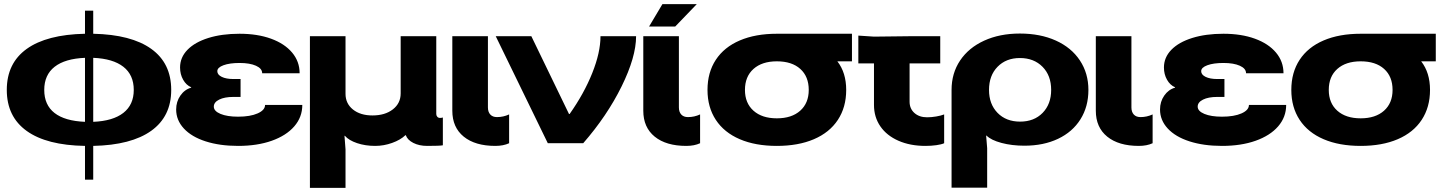

<svg xmlns="http://www.w3.org/2000/svg" viewBox="-20 -696 7010 933"><path d="M433 -644V-532Q618 -528 715 -458.5Q812 -389 812 -259Q812 -130 715 -60.5Q618 9 433 13V177H393V13Q207 10 110 -59.5Q13 -129 13 -259Q13 -389 110 -458.5Q207 -528 393 -532V-644ZM393 -104V-415Q296 -411 245.5 -371.5Q195 -332 195 -259Q195 -186 245 -147Q295 -108 393 -104ZM630 -259Q630 -332 579.5 -371.5Q529 -411 433 -415V-104Q529 -108 579.5 -147.5Q630 -187 630 -259Z M1137 -129Q1196 -129 1232 -145Q1268 -161 1268 -186H1449Q1449 -127 1410 -82Q1371 -37 1300.5 -12Q1230 13 1137 13Q1048 13 979.5 -9Q911 -31 873.5 -71.5Q836 -112 836 -164Q836 -202 856.5 -231.5Q877 -261 909 -270V-272Q885 -282 870 -308.5Q855 -335 855 -368Q855 -417 891 -454Q927 -491 992.5 -511.5Q1058 -532 1144 -532Q1231 -532 1297 -508Q1363 -484 1399.5 -440.5Q1436 -397 1436 -340H1254Q1254 -363 1224 -376.5Q1194 -390 1144 -390Q1096 -390 1066 -379Q1036 -368 1036 -350Q1036 -333 1057.5 -322.5Q1079 -312 1114 -312H1149V-225H1114Q1071 -225 1045 -212Q1019 -199 1019 -178Q1019 -156 1051.5 -142.5Q1084 -129 1137 -129Z M1486 -520H1659V-240Q1659 -193 1695 -164Q1731 -135 1790 -135Q1851 -135 1889 -164.5Q1927 -194 1927 -242V-520H2100V-142Q2100 -134 2105 -128.5Q2110 -123 2118 -123Q2126 -123 2132 -125V10Q2119 13 2056 13Q2017 13 1988.5 -1.5Q1960 -16 1952 -39H1950Q1926 -16 1885.5 -1.5Q1845 13 1803 13Q1755 13 1715 -0.5Q1675 -14 1656 -36H1654L1659 30V217H1486Z M2178 -520H2351V-174Q2351 -152 2362.5 -139.5Q2374 -127 2395 -127Q2426 -127 2454 -140V0Q2426 13 2387 13Q2289 13 2233.5 -32Q2178 -77 2178 -158Z M2745 -142H2748Q2818 -241 2858 -341Q2898 -441 2898 -520H3071Q3071 -419 3000.5 -276Q2930 -133 2814 0H2642L2389 -520H2562Z M3106 -520H3279V-174Q3279 -152 3290.5 -139.5Q3302 -127 3323 -127Q3354 -127 3382 -140V0Q3354 13 3315 13Q3217 13 3161.5 -32Q3106 -77 3106 -158ZM3199 -676H3366L3261 -567H3134Z M4120 -532V-398H4049Q4092 -343 4092 -259Q4092 -175 4051.5 -113.5Q4011 -52 3935 -19.5Q3859 13 3755 13Q3651 13 3575 -19.5Q3499 -52 3458.5 -113.5Q3418 -175 3418 -259Q3418 -344 3458.5 -405.5Q3499 -467 3575 -499.5Q3651 -532 3755 -532ZM3755 -121Q3827 -121 3868.5 -158Q3910 -195 3910 -259Q3910 -324 3869 -361Q3828 -398 3755 -398Q3683 -398 3641.5 -361Q3600 -324 3600 -259Q3600 -195 3641.5 -158Q3683 -121 3755 -121Z M4151 -388V-523L4227 -518L4400 -520H4549V-388H4400V-202Q4400 -168 4423.5 -147Q4447 -126 4485 -126Q4506 -126 4529.5 -130Q4553 -134 4568 -140V0Q4555 6 4530 9.5Q4505 13 4477 13Q4403 13 4346 -12Q4289 -37 4258 -82Q4227 -127 4227 -186V-388Z M5269 -259Q5269 -178 5230.5 -116.5Q5192 -55 5121.5 -21.5Q5051 12 4958 12Q4897 12 4846.5 -1.5Q4796 -15 4774 -37H4772L4777 24V216H4604V-259Q4604 -340 4645.5 -402Q4687 -464 4762.5 -498.5Q4838 -533 4936 -533Q5035 -533 5110.5 -499Q5186 -465 5227.5 -402.5Q5269 -340 5269 -259ZM4937 -105Q5005 -105 5046.5 -147.5Q5088 -190 5088 -259Q5088 -329 5046 -371.5Q5004 -414 4936 -414Q4869 -414 4827.5 -371.5Q4786 -329 4786 -259Q4786 -190 4827.5 -147.5Q4869 -105 4937 -105Z M5305 -520H5478V-174Q5478 -152 5489.5 -139.5Q5501 -127 5522 -127Q5553 -127 5581 -140V0Q5553 13 5514 13Q5416 13 5360.5 -32Q5305 -77 5305 -158Z M5918 -129Q5977 -129 6013 -145Q6049 -161 6049 -186H6230Q6230 -127 6191 -82Q6152 -37 6081.5 -12Q6011 13 5918 13Q5829 13 5760.5 -9Q5692 -31 5654.5 -71.5Q5617 -112 5617 -164Q5617 -202 5637.5 -231.5Q5658 -261 5690 -270V-272Q5666 -282 5651 -308.5Q5636 -335 5636 -368Q5636 -417 5672 -454Q5708 -491 5773.5 -511.5Q5839 -532 5925 -532Q6012 -532 6078 -508Q6144 -484 6180.5 -440.5Q6217 -397 6217 -340H6035Q6035 -363 6005 -376.5Q5975 -390 5925 -390Q5877 -390 5847 -379Q5817 -368 5817 -350Q5817 -333 5838.5 -322.5Q5860 -312 5895 -312H5930V-225H5895Q5852 -225 5826 -212Q5800 -199 5800 -178Q5800 -156 5832.5 -142.5Q5865 -129 5918 -129Z M6957 -532V-398H6886Q6929 -343 6929 -259Q6929 -175 6888.5 -113.5Q6848 -52 6772 -19.5Q6696 13 6592 13Q6488 13 6412 -19.5Q6336 -52 6295.5 -113.5Q6255 -175 6255 -259Q6255 -344 6295.5 -405.5Q6336 -467 6412 -499.5Q6488 -532 6592 -532ZM6592 -121Q6664 -121 6705.5 -158Q6747 -195 6747 -259Q6747 -324 6706 -361Q6665 -398 6592 -398Q6520 -398 6478.5 -361Q6437 -324 6437 -259Q6437 -195 6478.5 -158Q6520 -121 6592 -121Z"/></svg>

Font: Non Bureau Extended
Style: Bold
Weight: 700
Width: 7
Designer: Jona Saucedo
Foundry: Non Foundry
Version: Version 1.000; ttfautohint (v1.8.4)